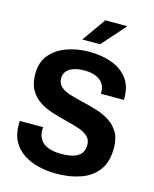

<svg xmlns="http://www.w3.org/2000/svg" viewBox="-131 -976 861 1073"><g transform="rotate(15 300.0 -439.5)"><path d="M298 10Q244 10 195 -2Q146 -14 108 -39Q70 -64 48 -104Q26 -144 26 -200Q26 -206 26 -211.5Q26 -217 27 -222H162Q161 -217 161 -213Q161 -209 161 -204Q161 -172 176.5 -149.5Q192 -127 222.5 -115.5Q253 -104 297 -104Q340 -104 368.5 -113Q397 -122 411.5 -141Q426 -160 426 -190Q426 -221 405 -239.5Q384 -258 350 -269Q316 -280 275.5 -290Q235 -300 193.5 -313Q152 -326 118 -348Q84 -370 63 -406.5Q42 -443 42 -499Q42 -566 78 -609.5Q114 -653 173.5 -674.5Q233 -696 304 -696Q374 -696 431.5 -675.5Q489 -655 523.5 -611.5Q558 -568 558 -499V-486H425V-498Q425 -525 410.5 -545.5Q396 -566 369 -577Q342 -588 304 -588Q269 -588 243 -579.5Q217 -571 202.5 -554.5Q188 -538 188 -512Q188 -482 208.5 -464Q229 -446 263.5 -435.5Q298 -425 339 -415.5Q380 -406 421 -393.5Q462 -381 496.5 -359.5Q531 -338 552.5 -302.5Q574 -267 574 -212Q574 -132 538.5 -83.5Q503 -35 440.5 -12.5Q378 10 298 10ZM246 -752 343 -889H468V-886L349 -752Z"/></g></svg>

Font: Chivo Mono SemiBold
Style: Regular
Weight: 600
Monospace: yes
Designer: Hector Gatti
Foundry: Omnibus-Type
Version: Version 1.008